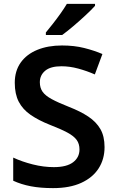

<svg xmlns="http://www.w3.org/2000/svg" viewBox="-20 -958 600 988"><path d="M518 -201Q518 -139 487.5 -91.5Q457 -44 398 -17Q339 10 253 10Q188 10 138.5 0.5Q89 -9 48 -28V-147Q93 -126 148.5 -112Q204 -98 257 -98Q323 -98 356 -123Q389 -148 389 -189Q389 -218 374.5 -238Q360 -258 326.5 -276Q293 -294 236 -316Q178 -339 137.5 -367Q97 -395 76.5 -434.5Q56 -474 56 -532Q56 -593 86.5 -636Q117 -679 172 -701.5Q227 -724 299 -724Q362 -724 413.5 -711Q465 -698 507 -680L468 -575Q427 -593 383 -605Q339 -617 296 -617Q240 -617 212.5 -594Q185 -571 185 -535Q185 -506 199 -486Q213 -466 246 -448Q279 -430 335 -408Q394 -385 434.5 -358Q475 -331 496.5 -294Q518 -257 518 -201ZM469 -928Q452 -909 421.5 -880.5Q391 -852 358 -824Q325 -796 300 -778H216V-791Q231 -809 251.5 -835Q272 -861 291.5 -888.5Q311 -916 324 -938H469Z"/></svg>

Font: Noto Sans Meetei Mayek SemiBold
Style: Regular
Weight: 600
Designer: Monotype Design Team and Neelakash Kshetrimayum
Foundry: Monotype Imaging Inc.
Version: Version 2.002; ttfautohint (v1.8.4.7-5d5b)